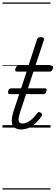

<svg xmlns="http://www.w3.org/2000/svg" viewBox="-20 -1030 449 1550"><path d="M151 15Q118 15 98 0.5Q78 -14 75.5 -46.5Q73 -79 89 -131L195 -452H117Q106 -452 103.5 -458.5Q101 -465 105 -477Q109 -489 115 -494.5Q121 -500 131 -500H210L278 -709Q282 -721 288.5 -725.5Q295 -730 309 -730Q326 -730 331.5 -724Q337 -718 334 -706L266 -500H395Q405 -500 407.5 -494Q410 -488 407 -476Q403 -463 396.5 -457.5Q390 -452 380 -452H250L141 -120Q126 -73 131 -53Q136 -33 163 -33Q191 -33 222 -55.5Q253 -78 281 -117Q287 -124 293.5 -125.5Q300 -127 309 -120Q319 -114 320 -107Q321 -100 316 -94Q298 -65 272.5 -40Q247 -15 216.5 0Q186 15 151 15ZM60 -270Q48 -270 46 -276.5Q44 -283 46 -294Q49 -305 54.5 -311Q60 -317 73 -317H341Q354 -317 355.5 -310Q357 -303 355 -293Q352 -282 346.5 -276Q341 -270 329 -270ZM0 490H388V500H0ZM0 -20H388V0H0ZM0 -505H388V-500H0ZM0 -1010H388V-1000H0Z"/></svg>

Font: Playwrite AU VIC Guides
Style: Regular
Weight: 400
Designer: Veronika Burian, José Scaglione
Foundry: TypeTogether
Version: Version 1.003